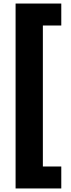

<svg xmlns="http://www.w3.org/2000/svg" viewBox="-20 -820 401 1084"><path d="M68 244V-800H326V-676H222V120H326V244Z"/></svg>

Font: Noto Sans Tamil SemiCondensed Black
Style: Regular
Weight: 900
Width: 4
Designer: Jelle Bosma - Monotype Design Team
Foundry: Monotype Imaging Inc.
Version: Version 2.004; ttfautohint (v1.8.4.7-5d5b)